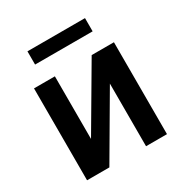

<svg xmlns="http://www.w3.org/2000/svg" viewBox="-168 -857 943 987"><g transform="rotate(-30 303.0 -363.5)"><path d="M190 -174V-545.5H66.1V0H198.5L416.2 -371.8V0H540.5V-545.5H408.4ZM132.1 -648.8H473.7V-727.3H132.1Z"/></g></svg>

Font: Margiela Sans Semi Bold
Style: Regular
Weight: 600
Designer: Stefan Endress, Andreas Faust
Version: Version 1.100;FEAKit 1.0